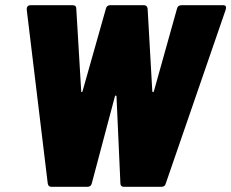

<svg xmlns="http://www.w3.org/2000/svg" viewBox="-20 -720 891 740"><path d="M164 -13 83 -683V-685Q83 -692 87 -696Q91 -700 98 -700H260Q274 -700 274 -687L293 -368Q293 -365 295 -365Q297 -365 298 -368L388 -686Q391 -700 405 -700H535Q547 -700 549 -686L567 -368Q568 -365 570 -365Q572 -365 573 -368L662 -686Q665 -700 680 -700H840Q855 -700 850 -683L619 -13Q616 0 602 0H458Q444 0 444 -14L429 -349Q428 -352 426.5 -352Q425 -352 423 -349L334 -14Q331 0 317 0H178Q166 0 164 -13Z"/></svg>

Font: Barlow Semi Condensed Black
Style: Italic
Weight: 900
Width: 4
Italic angle: -7°
Designer: Jeremy Tribby
Foundry: Tribby Type
Version: Version 1.408